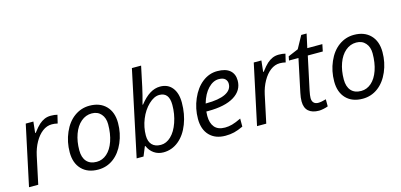

<svg xmlns="http://www.w3.org/2000/svg" viewBox="-68 -1200 3445 1649"><g transform="rotate(-15 1654.5 -375.0)"><path d="M367.2 -544.9Q400.9 -544.9 425.8 -538.1L408.2 -464.8Q382.3 -471.2 356.9 -471.2Q312.5 -471.2 273.7 -441.9Q234.9 -412.6 205.8 -360.6Q176.8 -308.6 163.1 -245.1L110.8 0H28.8L143.1 -535.2H210.9L200.2 -436H205.1Q240.2 -482.4 263.2 -502.7Q286.1 -522.9 311.3 -533.9Q336.4 -544.9 367.2 -544.9Z M710 -542Q802.7 -542 856.4 -487.1Q910.2 -432.1 910.2 -335.9Q910.2 -244.1 875 -162.6Q839.8 -81.1 779.8 -36.6Q719.7 7.8 644 7.8Q550.3 7.8 497.1 -47.4Q443.8 -102.5 443.8 -198.2Q443.8 -291 479.5 -372.8Q515.1 -454.6 575.7 -498.3Q636.2 -542 710 -542ZM825.2 -347.2Q825.2 -403.3 794.7 -438.2Q764.2 -473.1 711.9 -473.1Q658.7 -473.1 616.5 -437Q574.2 -400.9 551 -336.7Q527.8 -272.5 527.8 -193.8Q527.8 -129.9 558.8 -95Q589.8 -60.1 647.9 -60.1Q698.7 -60.1 739.3 -95.7Q779.8 -131.3 802.5 -197Q825.2 -262.7 825.2 -347.2Z M1223.1 9.8Q1175.8 9.8 1139.9 -15.1Q1104 -40 1085.9 -83H1081.1L1046.9 0H985.8L1147 -759.8H1229Q1204.1 -641.6 1190.7 -578.9Q1177.2 -516.1 1153.8 -432.1H1158.2Q1203.6 -489.7 1247.8 -516.8Q1292 -543.9 1338.9 -543.9Q1407.7 -543.9 1446.3 -495.6Q1484.9 -447.3 1484.9 -362.8Q1484.9 -260.7 1451.4 -174.1Q1418 -87.4 1358.2 -38.8Q1298.3 9.8 1223.1 9.8ZM1314 -476.1Q1267.1 -476.1 1218.5 -429.7Q1169.9 -383.3 1141.4 -313Q1112.8 -242.7 1112.8 -168.9Q1112.8 -115.2 1139.9 -86.7Q1167 -58.1 1218.3 -58.1Q1266.6 -58.1 1308.3 -97.7Q1350.1 -137.2 1375.5 -210.2Q1400.9 -283.2 1400.9 -365.2Q1400.9 -476.1 1314 -476.1Z M1774.4 9.8Q1684.6 9.8 1633.3 -43.5Q1582 -96.7 1582 -190.9Q1582 -282.7 1618.4 -366.9Q1654.8 -451.2 1714.8 -498Q1774.9 -544.9 1847.2 -544.9Q1921.9 -544.9 1959.5 -512.5Q1997.1 -480 1997.1 -421.9Q1997.1 -334 1916 -283.9Q1835 -233.9 1684.1 -233.9H1668L1666 -194.8Q1666 -130.9 1696 -95Q1726.1 -59.1 1789.1 -59.1Q1819.8 -59.1 1852.3 -67.9Q1884.8 -76.7 1933.1 -100.1V-28.8Q1887.2 -7.3 1852.1 1.2Q1816.9 9.8 1774.4 9.8ZM1842.3 -475.1Q1792 -475.1 1747.8 -429.2Q1703.6 -383.3 1680.2 -301.8H1686Q1797.4 -301.8 1856.7 -330.8Q1916 -359.9 1916 -415Q1916 -440.9 1898.2 -458Q1880.4 -475.1 1842.3 -475.1Z M2394.5 -544.9Q2428.2 -544.9 2453.1 -538.1L2435.5 -464.8Q2409.7 -471.2 2384.3 -471.2Q2339.8 -471.2 2301 -441.9Q2262.2 -412.6 2233.2 -360.6Q2204.1 -308.6 2190.4 -245.1L2138.2 0H2056.2L2170.4 -535.2H2238.3L2227.5 -436H2232.4Q2267.6 -482.4 2290.5 -502.7Q2313.5 -522.9 2338.6 -533.9Q2363.8 -544.9 2394.5 -544.9Z M2616.2 -57.1Q2643.1 -57.1 2686.5 -69.8V-6.8Q2669.9 0 2645.5 4.9Q2621.1 9.8 2606.4 9.8Q2545.4 9.8 2512.9 -19.3Q2480.5 -48.3 2480.5 -106Q2480.5 -138.2 2489.3 -179.2L2551.3 -473.1H2467.3L2474.1 -508.8L2564.5 -546.9L2625.5 -658.2H2673.3L2646.5 -535.2H2780.3L2767.6 -473.1H2634.3L2571.3 -178.2Q2562.5 -135.7 2562.5 -113.8Q2562.5 -86.4 2576.7 -71.8Q2590.8 -57.1 2616.2 -57.1Z M3061.5 -542Q3154.3 -542 3208 -487.1Q3261.7 -432.1 3261.7 -335.9Q3261.7 -244.1 3226.6 -162.6Q3191.4 -81.1 3131.3 -36.6Q3071.3 7.8 2995.6 7.8Q2901.9 7.8 2848.6 -47.4Q2795.4 -102.5 2795.4 -198.2Q2795.4 -291 2831.1 -372.8Q2866.7 -454.6 2927.2 -498.3Q2987.8 -542 3061.5 -542ZM3176.8 -347.2Q3176.8 -403.3 3146.2 -438.2Q3115.7 -473.1 3063.5 -473.1Q3010.3 -473.1 2968 -437Q2925.8 -400.9 2902.6 -336.7Q2879.4 -272.5 2879.4 -193.8Q2879.4 -129.9 2910.4 -95Q2941.4 -60.1 2999.5 -60.1Q3050.3 -60.1 3090.8 -95.7Q3131.3 -131.3 3154.1 -197Q3176.8 -262.7 3176.8 -347.2Z"/></g></svg>

Font: CAA NEO Sans
Style: Italic
Weight: 400
Italic angle: -12°
Version: Version 1.10